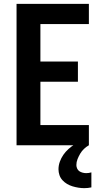

<svg xmlns="http://www.w3.org/2000/svg" viewBox="-20 -755 540 998"><path d="M66 0V-735H442V-630H190V-435H385V-330H190V-105H442V0ZM418 223Q403 223 387.5 220.5Q372 218 357 213.5Q342 209 328.5 201Q315 193 304.5 181.5Q294 170 289 155Q284 140 284 125Q284 105 291 85.5Q298 66 309.5 49.5Q321 33 336 19.5Q351 6 368 -4.5Q385 -15 403.5 -22.5Q422 -30 442 -34V0Q428 8 416.5 19Q405 30 397 43.5Q389 57 383 72Q377 87 377 103Q377 112 381 121Q385 130 392.5 135Q400 140 409.5 142.5Q419 145 428 145Q435 145 441.5 144Q448 143 455 141V219Q446 221 436.5 222Q427 223 418 223Z"/></svg>

Font: Iosevka Curly Extrabold
Style: Regular
Weight: 800
Monospace: yes
Designer: Belleve Invis
Foundry: Belleve Invis
Version: Version 22.1.2; ttfautohint (v1.8.4)